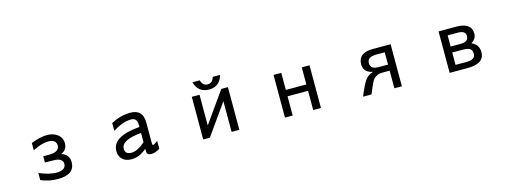

<svg xmlns="http://www.w3.org/2000/svg" viewBox="-12 -1479 6024 2271"><g transform="rotate(-15 3000.0 -343.5)"><path d="M293 -39.1V-126Q417 -74.2 501 -74.2Q618.2 -74.2 618.2 -152.3Q618.2 -208 543.9 -221.7Q524.4 -224.6 424.8 -225.6H400.4V-302.7Q438.5 -302.7 453.1 -301.8Q464.8 -301.8 465.8 -301.8Q598.6 -301.8 598.6 -380.9Q598.6 -456.1 499 -456.1Q420.9 -456.1 310.5 -399.4V-488.3Q421.9 -533.2 506.8 -533.2Q582 -533.2 632.8 -495.1Q687.5 -454.1 687.5 -383.8Q687.5 -307.6 614.3 -272.5Q707 -240.2 707 -150.4Q707 2.9 500 2.9Q390.6 2.9 293 -39.1Z M1588.9 -75.2Q1499 2.9 1401.4 2.9Q1324.2 2.9 1283.2 -43.9Q1251 -81.1 1251 -136.7Q1251 -315.4 1588.9 -342.8V-364.3Q1588.9 -454.1 1517.6 -454.1Q1410.2 -454.1 1290 -374V-469.7Q1403.3 -533.2 1527.3 -533.2Q1680.7 -533.2 1680.7 -372.1V-118.2Q1680.7 -94.7 1689.5 -94.7Q1705.1 -94.7 1749 -128.9V-32.2Q1690.4 2.9 1643.6 2.9Q1588.9 2.9 1588.9 -43ZM1588.9 -268.6Q1342.8 -249 1342.8 -139.6Q1342.8 -72.3 1420.9 -72.3Q1493.2 -72.3 1588.9 -155.3Z M2331.1 -690.4H2420.9Q2440.4 -620.1 2500 -620.1Q2559.6 -620.1 2580.1 -690.4H2669.9Q2631.8 -556.6 2500 -556.6Q2369.1 -556.6 2331.1 -690.4ZM2279.3 -3.9V-526.4H2374V-150.4L2640.6 -526.4H2721.7V-3.9H2627V-379.9L2360.4 -3.9Z M3375 -317.4H3626V-526.4H3720.7V-3.9H3626V-239.3H3375V-3.9H3280.3V-526.4H3375Z M4236.3 -3.9Q4288.1 -130.9 4327.1 -188.5Q4361.3 -236.3 4424.8 -256.8Q4313.5 -281.2 4313.5 -376Q4313.5 -518.6 4488.3 -518.6H4711.9V-3.9H4620.1V-219.7H4525.4Q4445.3 -218.8 4404.3 -149.4Q4386.7 -117.2 4339.8 -3.9ZM4620.1 -293.9V-444.3H4513.7Q4405.3 -444.3 4405.3 -368.2Q4405.3 -293.9 4506.8 -293.9Z M5298.8 -10.7V-518.6H5514.6Q5701.2 -518.6 5701.2 -383.8Q5701.2 -320.3 5637.7 -283.2Q5725.6 -243.2 5725.6 -151.4Q5725.6 -10.7 5518.6 -10.7ZM5390.6 -84H5527.3Q5633.8 -84 5633.8 -158.2Q5633.8 -200.2 5604.5 -219.7Q5580.1 -235.4 5505.9 -235.4H5390.6ZM5390.6 -308.6H5514.6Q5609.4 -308.6 5609.4 -379.9Q5609.4 -445.3 5514.6 -445.3H5390.6Z"/></g></svg>

Font: MotoyaLCedar
Style: W3 mono
Weight: 400
Version: Version 1.01